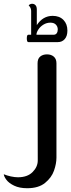

<svg xmlns="http://www.w3.org/2000/svg" viewBox="-65 -768 377 1017"><path d="M-45 155Q-28 162 -7.5 166.5Q13 171 30 171Q80 171 107.5 143.5Q135 116 135 82L134 -433Q134 -457 148 -468.5Q162 -480 184 -480Q206 -480 220 -468Q234 -456 234 -433V67Q234 99 221 136Q208 173 173.5 201Q139 229 79 229Q38 229 10 215.5Q-18 202 -31 184.5Q-44 167 -45 155ZM77 -565Q77 -584 85 -584H100V-711Q100 -721 95 -729Q90 -737 87 -739Q88 -742 93.5 -745Q99 -748 105 -748Q116 -748 123 -740.5Q130 -733 130 -718V-635Q162 -684 214 -684Q250 -684 271 -662.5Q292 -641 292 -606Q292 -577 278 -561Q264 -545 242 -545H85Q77 -545 77 -565ZM219 -584Q230 -584 235.5 -592Q241 -600 241 -612Q241 -627 231 -637.5Q221 -648 202 -648Q182 -648 165 -637.5Q148 -627 138 -611.5Q128 -596 128 -584Z"/></svg>

Font: El Messiri Medium
Style: Regular
Weight: 500
Designer: Mohamed Gaber
Foundry: Kief Type Foundry
Version: Version 2.007